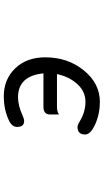

<svg xmlns="http://www.w3.org/2000/svg" viewBox="219 -758 561 1040"><g transform="rotate(-90 500.0 -238.5)"><path d="M618.2 -210.9H440.4Q415 -210.9 399.4 -200.2Q399.4 -210.9 399.4 -248Q399.4 -284.2 440.4 -284.2H622.1Q608.4 -421.9 492.2 -421.9Q447.3 -421.9 389.6 -395.5Q374 -388.7 364.3 -388.7Q332 -388.7 332 -426.8Q332 -452.1 360.4 -467.8Q421.9 -499 498 -499Q589.8 -499 649.4 -437Q709 -375 709 -274.4Q709 -152.3 638.2 -65.4Q567.4 21.5 467.8 21.5Q403.3 21.5 347.2 -3.4Q291 -28.3 291 -58.6Q291 -99.6 332 -99.6Q342.8 -99.6 363.3 -86.9Q414.1 -56.6 467.8 -56.6Q524.4 -56.6 564.5 -101.1Q604.5 -145.5 618.2 -210.9Z"/></g></svg>

Font: YuPearl-Regular
Style: Regular
Weight: 400
Designer: Max Yao
Foundry: Max-Everyday
Version: Version 1.011; ttfautohint (v1.8.3)